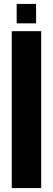

<svg xmlns="http://www.w3.org/2000/svg" viewBox="-20 -959 270 979"><path d="M40 0V-800H190V0ZM65 -840V-939H164V-840Z"/></svg>

Font: Big Shoulders Stencil Display Thin Black
Style: Regular
Weight: 900
Version: Version 2.001